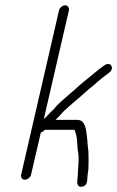

<svg xmlns="http://www.w3.org/2000/svg" viewBox="-20 -694 439 719"><path d="M224 -674C214 -674 203 -665 201 -655L59 -39C57 -30 63 -21 73 -21C83 -21 94 -30 96 -39L133 -198C139 -200 144 -203 148 -208H259C269 -186 269 -161 271 -132C278 -105 272 -66 271 -34C269 -15 265 8 287 5C310 2 306 -22 308 -39L311 -59C312 -81 312 -104 311 -127L309 -145C308 -155 307 -163 307 -170C303 -196 304 -245 270 -245H188C196 -253 209 -266 215 -274C226 -285 248 -304 261 -315C286 -335 306 -356 331 -375C342 -385 353 -394 365 -404C374 -411 381 -416 389 -422C410 -437 395 -466 372 -450C362 -443 355 -438 345 -430L311 -402C296 -390 276 -374 263 -361C242 -342 206 -314 187 -292C185 -289 182 -285 176 -280C163 -268 156 -258 144 -248L238 -655C240 -665 234 -674 224 -674Z"/></svg>

Font: Electronic
Style: SeLtIt
Weight: 300
Version: Version 1.011